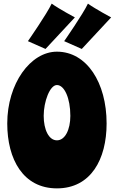

<svg xmlns="http://www.w3.org/2000/svg" viewBox="-20 -1008 633 1059"><path d="M568 -327C568 -553 458 -723 294 -723C148 -723 20 -547 20 -327C20 -129 108 31 294 31C481 31 568 -129 568 -327ZM368 -369C368 -293 339 -234 294 -234C249 -234 221 -293 221 -369C221 -448 255 -539 294 -539C335 -539 368 -467 368 -369ZM393 -912C393 -912 305 -959 265 -988C239 -932 134 -781 134 -781L231 -738ZM593 -912C593 -912 505 -959 465 -988C439 -932 334 -781 334 -781L431 -738Z"/></svg>

Font: Spicy Rice
Style: Regular
Weight: 400
Designer: Astigmatic (AOETI)
Foundry: Astigmatic (AOETI)
Version: Version 1.000